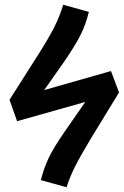

<svg xmlns="http://www.w3.org/2000/svg" viewBox="-20 -776 521 808"><path d="M354 -726Q341 -673 319 -629Q297 -585 249 -515L166 -397L447 -477L481 -387L363 -194Q318 -119 296.5 -76.5Q275 -34 260 12L152 -18Q165 -70 185.5 -112.5Q206 -155 250 -219L339 -347L52 -266L20 -356L144 -551Q187 -619 209 -663Q231 -707 246 -756Z"/></svg>

Font: FiraGO Medium
Style: Italic
Weight: 500
Italic angle: -8°
Designer: bBox Type GmbH
Foundry: bBox Type GmbH
Version: Version 1.001